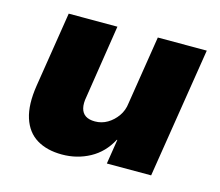

<svg xmlns="http://www.w3.org/2000/svg" viewBox="-80 -604 819 716"><g transform="rotate(15 329.5 -246.0)"><path d="M213 11Q155 11 115.5 -13Q76 -37 60 -87Q44 -137 56 -213L102 -503H290L246 -220Q241 -194 245.5 -176Q250 -158 263.5 -149Q277 -140 300 -140Q326 -140 348 -153Q370 -166 385.5 -188Q401 -210 404 -238L446 -503H635L555 0H384L399 -95H397Q369 -42 320 -15.5Q271 11 213 11Z"/></g></svg>

Font: Nunito Sans 8pt Black
Style: Italic
Weight: 900
Italic angle: -9°
Version: Version 3.101;gftools[0.9.27]